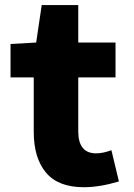

<svg xmlns="http://www.w3.org/2000/svg" viewBox="-20 -744 540 775"><path d="M318.4 11.7Q214.8 11.7 165.5 -47.4Q116.2 -106.4 116.2 -211.9V-431.6H22.5V-566.4L126 -572.3L148.4 -723.6H295.9V-572.3H446.3V-431.6H295.9V-213.9Q295.9 -125 368.2 -125Q395.5 -125 429.7 -137.7L460 -11.7Q382.8 11.7 318.4 11.7Z"/></svg>

Font: GenEi Gothic M Heavy
Style: Regular
Weight: 800
Designer: o_tamon (Modified); [Source Han Sans]
Ryoko NISHIZUKA  (kana & ideographs); Paul D. Hunt (Latin, Greek & Cyrillic); Wenl
Version: Version 1.1a;Original Version 1.004